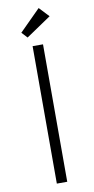

<svg xmlns="http://www.w3.org/2000/svg" viewBox="-98 -923 469 963"><g transform="rotate(-10 136.5 -441.5)"><path d="M163 0H110V-700H163ZM220 -833 93 -747 66 -776 173 -883Z"/></g></svg>

Font: Tilda Sans Light
Style: Regular
Weight: 300
Designer: ParaType Ltd
Foundry: ParaType Ltd
Version: Version 1.009